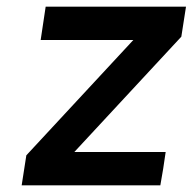

<svg xmlns="http://www.w3.org/2000/svg" viewBox="-20 -556 578 576"><path d="M59 -90 380 -436H102L117 -536H538L524 -446L203 -100H477Q475 -84 469.5 -49.5Q464 -15 461 0H45Z"/></svg>

Font: Exo SemiBold
Style: Italic
Weight: 600
Italic angle: -9°
Designer: Natanael Gama
Foundry: Natanael Gama
Version: Version 1.500; ttfautohint (v1.6)